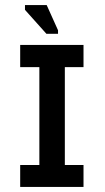

<svg xmlns="http://www.w3.org/2000/svg" viewBox="-20 -741 418 761"><path d="M136 -18V-545H237V-18ZM60 0V-87H311V0ZM60 -475V-563H311V-475ZM164 -607 79 -702V-721H165L210 -621V-607Z"/></svg>

Font: Darker Grotesque Light
Style: Bold
Weight: 700
Version: Version 1.000;gftools[0.9.28]